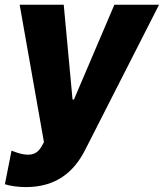

<svg xmlns="http://www.w3.org/2000/svg" viewBox="-24 -565 674 789"><path d="M82.4 203.8C206.3 203.8 279.5 142 325.3 52.2L629.6 -545.5H446L279.8 -155.9H274.1L237.9 -545.5H56.8L156.6 19.2L147.4 35.9C133.2 60.7 116.1 70.7 90.9 70.7C73.9 70.7 52.9 66.1 23.4 54L-3.9 192.1C18.1 199.2 49.7 203.8 82.4 203.8Z"/></svg>

Font: TID UI Extra Bold
Style: Italic
Weight: 800
Italic angle: -9.39999°
Designer: The TID Project Authors
Foundry: Bakken & Bæck
Version: Version 1.001;hotconv 1.0.109;makeotfexe 2.5.65596